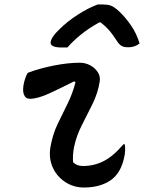

<svg xmlns="http://www.w3.org/2000/svg" viewBox="-20 -824 643 857"><path d="M104 -499Q157 -519 220.5 -531.5Q284 -544 336 -544Q362 -544 383.5 -532Q405 -520 417 -501Q429 -482 425 -460Q417 -409 393.5 -361Q370 -313 346 -266.5Q322 -220 311 -170Q307 -150 306 -133.5Q305 -117 306 -100Q323 -83 350 -83Q399 -83 442 -104.5Q485 -126 531 -180H537Q539 -167 538.5 -151Q538 -135 533 -116Q520 -60 487 -30Q467 -11 433 1Q399 13 355 13Q308 13 270.5 -12Q233 -37 215 -77.5Q197 -118 205 -167Q215 -224 237 -270Q259 -316 281.5 -361Q304 -406 317 -457L311 -461Q254 -432 201 -407.5Q148 -383 113 -383Q94 -383 86.5 -402.5Q79 -422 88 -459Q91 -470 94.5 -479.5Q98 -489 104 -499ZM416 -804H440Q460 -804 474.5 -799Q489 -794 511 -774Q539 -748 564.5 -711Q590 -674 603 -630Q582 -613 553 -613Q533 -613 522 -619.5Q511 -626 500 -644Q488 -663 472 -683Q456 -703 429 -724H423Q373 -696 338 -667Q303 -638 281 -612H256Q202 -612 206 -637Q208 -648 217 -661.5Q226 -675 245 -693Q280 -728 326.5 -758Q373 -788 416 -804Z"/></svg>

Font: Recursive Mn Csl St Med
Style: Italic
Weight: 500
Italic angle: -15°
Monospace: yes
Version: Version 1.079;hotconv 1.0.112;makeotfexe 2.5.65598; ttfautoh